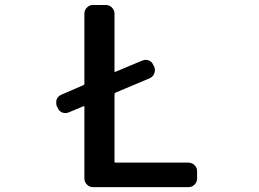

<svg xmlns="http://www.w3.org/2000/svg" viewBox="-20 -774 1040 772"><path d="M444.3 -401.4Q440.4 -399.4 440.4 -394.5V-125Q440.4 -120.1 444.3 -120.1H737.3Q752 -120.1 762.2 -109.9Q772.5 -99.6 772.5 -85.9V-56.6Q772.5 -42 762.2 -31.7Q752 -21.5 737.3 -21.5H354.5Q339.8 -21.5 329.6 -31.7Q319.3 -42 319.3 -56.6V-343.8Q319.3 -348.6 315.4 -346.7L256.8 -322.3Q243.2 -316.4 230 -321.8Q216.8 -327.1 211.9 -340.8L208 -347.7Q206.1 -354.5 206.1 -361.3Q206.1 -368.2 208 -375Q213.9 -387.7 227.5 -393.6L315.4 -431.6Q319.3 -433.6 319.3 -437.5V-718.8Q319.3 -733.4 329.6 -743.7Q339.8 -753.9 353.5 -753.9H405.3Q419.9 -753.9 430.2 -743.7Q440.4 -733.4 440.4 -718.8V-488.3Q440.4 -483.4 444.3 -485.4L551.8 -530.3Q565.4 -536.1 578.6 -530.8Q591.8 -525.4 596.7 -511.7L600.6 -504.9Q605.5 -491.2 600.1 -478Q594.7 -464.8 581.1 -459Z"/></svg>

Font: Gen Jyuu Gothic L Monospace Medium
Style: Regular
Weight: 500
Designer: [Source Han Sans]
Ryoko NISHIZUKA  (kana & ideographs); Paul D. Hunt (Latin, Greek & Cyrillic); Wenlong ZHANG  (bopomofo
Version: Version 1.002.20150607